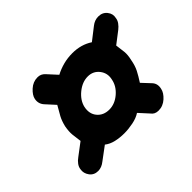

<svg xmlns="http://www.w3.org/2000/svg" viewBox="-91 -627 659 659"><g transform="rotate(-45 238.5 -297.5)"><path d="M404 -473Q419 -485 437 -485Q457 -485 468.5 -470.5Q480 -456 476 -439Q475 -429 468.5 -420Q462 -411 453 -404L410 -371Q413 -351 414.5 -335.5Q416 -320 411 -299Q407 -276 398.5 -259.5Q390 -243 377 -223L406 -192Q419 -178 414 -157Q411 -141 394 -125.5Q377 -110 355 -110Q337 -110 328 -123L297 -157Q282 -147 259.5 -142.5Q237 -138 217 -138Q195 -138 175.5 -142.5Q156 -147 142 -158L95 -123Q79 -110 62 -110Q42 -110 31 -125Q20 -140 23 -157Q24 -167 30.5 -176Q37 -185 47 -192L92 -226Q89 -246 87.5 -261.5Q86 -277 90 -299Q95 -320 103 -335Q111 -350 123 -370L92 -404Q79 -419 83 -439Q86 -454 103 -469.5Q120 -485 142 -485Q158 -485 169 -473L201 -438Q220 -448 241 -453.5Q262 -459 285 -459Q327 -459 359 -438ZM266 -365Q239 -365 214.5 -345Q190 -325 184 -299Q178 -270 194 -251Q210 -232 238 -232Q265 -232 288.5 -252Q312 -272 317 -299Q323 -325 307.5 -345Q292 -365 266 -365Z"/></g></svg>

Font: VDS
Style: Italic
Weight: 400
Designer: artmaker
Foundry: artmaker
Version: Version 1.000 2009 initial release